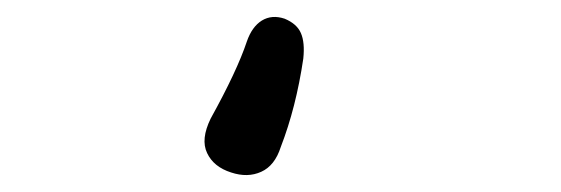

<svg xmlns="http://www.w3.org/2000/svg" viewBox="-20 -42 660 226"><path d="M315 -20Q329.5 -14 334.2 -3Q339 8 337 27Q328.5 84.5 310.5 131Q303.5 153 287.5 160.2Q271.5 167.5 252 161Q231.5 154.5 223.8 138.2Q216 122 228 97.5Q259 41.5 270.5 7Q276.5 -10.5 288.2 -17.8Q300 -25 315 -20Z"/></svg>

Font: Monaspace Radon
Style: Regular
Weight: 400
Designer: Riley Cran & the Lettermatic Team
Foundry: Lettermatic
Version: Version 1.000 (Monaspace Radon)